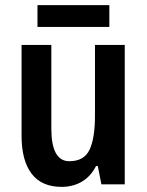

<svg xmlns="http://www.w3.org/2000/svg" viewBox="-20 -718 572 748"><path d="M466 -543V0H375L361 -71H354Q333 -30 298.5 -10Q264 10 220 10Q142 10 103 -41.5Q64 -93 64 -189V-543H180V-217Q180 -90 250 -90Q308 -90 329 -135Q350 -180 350 -267V-543ZM406 -698V-613H126V-698Z"/></svg>

Font: Noto Sans Myanmar Condensed SemiBold
Style: Regular
Weight: 600
Width: 3
Designer: Monotype Design Team
Foundry: Monotype Imaging Inc.
Version: Version 2.107; ttfautohint (v1.8.4.7-5d5b)